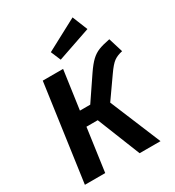

<svg xmlns="http://www.w3.org/2000/svg" viewBox="-219 -1067 1088 1194"><g transform="rotate(-30 325.5 -470.0)"><path d="M651 -604Q613 -596 589 -578.5Q565 -561 531 -512L427 -364L578 0H428L305 -308H224L181 0H35L132 -692H278L239 -415H313L424 -579Q456 -626 481.5 -650Q507 -674 537 -686Q567 -698 619 -708ZM533 -831 294 -749 264 -820 489 -940Z"/></g></svg>

Font: Fira Sans SemiBold
Style: Italic
Weight: 600
Italic angle: -8°
Designer: bBox Type GmbH & Carrois Corporate GbR & Edenspiekermann AG
Foundry: bBox Type GmbH & Carrois Corporate GbR & Edenspiekermann AG
Version: Version 4.301